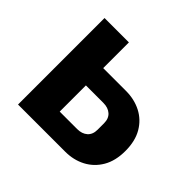

<svg xmlns="http://www.w3.org/2000/svg" viewBox="-132 -675 824 824"><g transform="rotate(45 280.5 -262.5)"><path d="M69 0V-525H217V-369H355Q406 -369 447 -348Q488 -327 512 -286Q536 -245 536 -185Q536 -125 512 -84Q488 -43 447 -21.5Q406 0 355 0ZM217 -105H323Q352 -105 369.5 -120.5Q387 -136 387 -165V-204Q387 -233 369.5 -248.5Q352 -264 323 -264H217Z"/></g></svg>

Font: IBM Plex Sans
Style: Regular
Weight: 400
Designer: Mike Abbink, Paul van der Laan, Pieter van Rosmalen
Foundry: Bold Monday
Version: Version 3.201